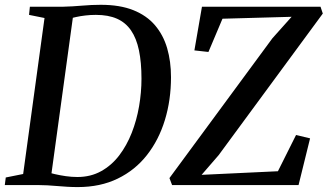

<svg xmlns="http://www.w3.org/2000/svg" viewBox="-30 -771 1365 800"><path d="M94.5 -743H233Q272.5 -744 312.2 -747.5Q352 -751 390 -751Q469.5 -751 525.2 -728.8Q581 -706.5 615.8 -665.8Q650.5 -625 666.5 -570Q682.5 -515 682.5 -449.5Q682.5 -354 657 -270.8Q631.5 -187.5 582.2 -124.8Q533 -62 460.5 -26.8Q388 8.5 294 8.5Q271.5 8.5 250.5 7.2Q229.5 6 209 4.2Q188.5 2.5 168 1.2Q147.5 0 126 0H-10L-6 -31.5L66.5 -46L155.5 -696L91 -709ZM180.5 -19.5 161 -55Q177 -50.5 198.5 -45.5Q220 -40.5 244.2 -37Q268.5 -33.5 292.5 -33.5Q348 -33.5 391.5 -57.8Q435 -82 466.5 -123.2Q498 -164.5 518.8 -217.2Q539.5 -270 549.5 -328.2Q559.5 -386.5 559.5 -443Q559.5 -511 549 -561.2Q538.5 -611.5 516 -644.2Q493.5 -677 457.5 -693Q421.5 -709 369.5 -709Q347 -709 325.8 -706.5Q304.5 -704 287.5 -700.2Q270.5 -696.5 259.5 -693L277 -722.5ZM687 0 676 -29 1105 -611.5 1185 -701 897 -693 838.5 -554.5 780 -561 811.5 -743H1305.5L1315 -714.5L881 -124.5L810 -42.5L1128 -57.5L1203.5 -208.5L1262 -194.5L1214 0Z"/></svg>

Font: Merriweather 72pt Medium
Style: Italic
Weight: 500
Italic angle: -7.8°
Version: Version 2.101